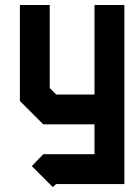

<svg xmlns="http://www.w3.org/2000/svg" viewBox="-20 -500 520 772"><path d="M60 -480H180V-146L206 -120H360V-480H480V240H206L192 252L108 168L154 120H360V0H154L60 -94Z"/></svg>

Font: SOV_raksil
Style: bold
Weight: 700
Version: Version 1.00